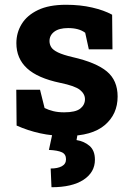

<svg xmlns="http://www.w3.org/2000/svg" viewBox="-20 -557 545 801"><path d="M257.3 10.3Q198.2 10.3 147.2 -1Q96.2 -12.2 49.3 -33.2L47.9 -182.6H147L166 -106.4Q182.6 -98.1 202.4 -93.3Q222.2 -88.4 247.6 -88.4Q295.4 -88.4 314.9 -104Q334.5 -119.6 334.5 -143.1Q334.5 -165 313.7 -181.9Q293 -198.7 231 -211.4Q137.2 -231 92.8 -272Q48.3 -313 48.3 -377Q48.3 -420.9 70.6 -457Q92.8 -493.2 138.4 -515.1Q184.1 -537.1 255.4 -537.1Q314.9 -537.1 364.5 -525.6Q414.1 -514.2 447.8 -495.6L449.2 -351.1H350.6L335.4 -420.4Q322.3 -430.2 304.4 -435.1Q286.6 -439.9 264.2 -439.9Q226.6 -439.9 206.5 -424.8Q186.5 -409.7 186.5 -385.7Q186.5 -372.1 193.6 -360.4Q200.7 -348.6 221.7 -338.4Q242.7 -328.1 282.7 -318.8Q380.9 -296.4 425.8 -259Q470.7 -221.7 470.7 -154.3Q470.7 -80.6 417.2 -35.2Q363.8 10.3 257.3 10.3ZM194.8 224.1 191.4 146Q220.7 146 238 136.5Q255.4 127 255.4 107.4Q255.4 86.4 238.3 78.4Q221.2 70.3 184.1 68.4L200.7 -8.8H305.7L299.3 27.3Q332 32.7 354 52Q376 71.3 376 109.4Q376 161.6 328.6 192.9Q281.2 224.1 194.8 224.1Z"/></svg>

Font: Robotiche
Style: Bold
Weight: 700
Designer: Google
Version: Version 2.001